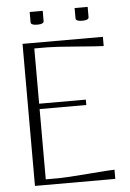

<svg xmlns="http://www.w3.org/2000/svg" viewBox="-54 -812 575 852"><g transform="rotate(-5 233.0 -385.5)"><path d="M311 -771H369.1V-725.1Q369.1 -711.9 339.8 -711.9Q311 -711.9 311 -725.1ZM110.8 -771H168.9V-725.1Q168.9 -711.9 140.1 -711.9Q110.8 -711.9 110.8 -725.1ZM66.9 -632.8H424.8V-591.8Q406.2 -591.8 306.6 -599.9Q207 -607.9 174.8 -607.9H117.2V-361.8H325.2V-337.9H117.2V-24.9H174.8Q207 -24.9 306.6 -33Q406.2 -41 424.8 -41V0H66.9Z"/></g></svg>

Font: Resagokr
Style: Light
Weight: 300
Designer: gluk
Foundry: gluk
Version: Version 0.95